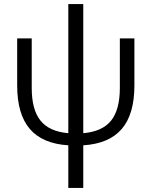

<svg xmlns="http://www.w3.org/2000/svg" viewBox="-20 -710 750 950"><path d="M392 -51Q486 -59 529.5 -113Q573 -167 573 -275V-520H645V-287Q645 -145 582.5 -72Q520 1 392 9V220H318V9Q190 1 127.5 -72Q65 -145 65 -287V-520H137V-275Q137 -167 180.5 -113Q224 -59 318 -51V-690H392Z"/></svg>

Font: M PLUS 1p
Style: Regular
Weight: 400
Version: Version 1.062